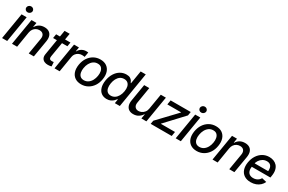

<svg xmlns="http://www.w3.org/2000/svg" viewBox="148 -2104 5188 3462"><g transform="rotate(30 2741.5 -372.5)"><path d="M4.9 0 95.7 -545.9H202.1L111.3 0ZM170.9 -630.9Q143.6 -630.4 124.8 -649.2Q106 -668 106.9 -693.8Q108.4 -720.2 128.9 -738.8Q149.4 -757.3 176.8 -757.3Q204.6 -757.3 223.4 -738.8Q242.2 -720.2 241.7 -693.8Q239.7 -668 219.2 -649.2Q198.7 -630.4 170.9 -630.9Z M370.6 -323.7 317.9 0H211.4L302.2 -545.9H405.8L390.6 -456.1H397.5Q422.9 -500.5 467.3 -526.6Q511.7 -552.7 573.2 -552.7Q628.9 -552.7 666.7 -529.5Q704.6 -506.3 720.5 -460.4Q736.3 -414.6 725.1 -346.7L666.5 0H560.1L616.2 -334Q626.5 -393.1 601.3 -426.8Q576.2 -460.4 521.5 -460.9Q484.4 -460.9 452.6 -444.6Q420.9 -428.2 399.4 -397.9Q377.9 -367.7 370.6 -323.7Z M1113.3 -545.9 1099.1 -460.4H801.3L815.4 -545.9ZM916.5 -675.8H1022.9L936.5 -160.2Q931.6 -129.9 938.2 -114Q944.8 -98.1 959 -93Q973.1 -87.9 990.7 -87.9Q1003.9 -87.4 1013.4 -89.1Q1022.9 -90.8 1028.3 -91.8L1034.2 -3.9Q1023.4 -0.5 1005.4 3.4Q987.3 7.3 961.9 6.8Q919.9 7.8 886.2 -7.8Q852.5 -23.4 835.9 -56.4Q819.3 -89.4 827.6 -138.7Z M1097.2 0 1188 -545.9H1290.5L1275.9 -458.5H1281.7Q1303.7 -502.4 1346.2 -528.1Q1388.7 -553.7 1436.5 -553.7Q1446.8 -553.7 1459.7 -553.2Q1472.7 -552.7 1481.4 -551.3L1463.9 -449.7Q1458 -451.7 1441.9 -453.9Q1425.8 -456.1 1409.2 -455.6Q1371.6 -456.1 1339.6 -440.2Q1307.6 -424.3 1285.9 -396.5Q1264.2 -368.7 1258.3 -332.5L1203.6 0Z M1653.8 11.2Q1575.7 10.7 1523.7 -24.9Q1471.7 -60.5 1450.4 -124.8Q1429.2 -189 1442.9 -274.4Q1456.5 -358.4 1497.6 -420.9Q1538.6 -483.4 1600.6 -518.1Q1662.6 -552.7 1738.3 -552.7Q1816.4 -552.7 1868.2 -516.8Q1919.9 -481 1941.4 -416.5Q1962.9 -352.1 1948.7 -266.1Q1935.5 -182.6 1894.3 -120.4Q1853 -58.1 1791.3 -23.7Q1729.5 10.7 1653.8 11.2ZM1659.7 -77.6Q1710.9 -78.1 1749 -105Q1787.1 -131.8 1811.3 -176.5Q1835.4 -221.2 1843.8 -274.9Q1852.5 -326.2 1844 -369.1Q1835.4 -412.1 1808.1 -438.2Q1780.8 -464.4 1731.9 -463.9Q1681.2 -464.4 1642.8 -437Q1604.5 -409.7 1580.3 -364.7Q1556.2 -319.8 1547.9 -266.1Q1539.1 -215.3 1547.4 -172.4Q1555.7 -129.4 1583.3 -103.8Q1610.8 -78.1 1659.7 -77.6Z M2184.6 10.7Q2118.2 10.3 2072.5 -23.4Q2026.9 -57.1 2007.8 -120.4Q1988.8 -183.6 2002.4 -271.5Q2017.6 -360.4 2057.9 -423.3Q2098.1 -486.3 2155.5 -519.5Q2212.9 -552.7 2278.8 -552.7Q2329.6 -552.7 2357.7 -535.9Q2385.7 -519 2399.4 -496.6Q2413.1 -474.1 2419.4 -457H2425.8L2470.7 -727.5H2576.7L2456.5 0H2353L2366.7 -85H2357.9Q2345.7 -67.9 2324 -45.4Q2302.2 -22.9 2268.3 -6.3Q2234.4 10.3 2184.6 10.7ZM2220.7 -79.6Q2266.6 -80.1 2302.7 -104.2Q2338.9 -128.4 2363.5 -171.9Q2388.2 -215.3 2397.5 -272.5Q2407.2 -329.6 2397.2 -372.3Q2387.2 -415 2358.6 -438.7Q2330.1 -462.4 2283.7 -462.4Q2235.8 -462.4 2200.2 -437.5Q2164.6 -412.6 2142.1 -369.6Q2119.6 -326.7 2110.8 -272.5Q2101.6 -217.8 2110.1 -174.1Q2118.7 -130.4 2146 -105.2Q2173.3 -80.1 2220.7 -79.6Z M2940.9 -225.6 2994.6 -545.9H3100.6L3009.8 0H2905.8L2921.4 -94.7H2915.5Q2890.1 -51.3 2843.8 -22Q2797.4 7.3 2735.4 6.8Q2683.1 6.8 2646.5 -16.1Q2609.9 -39.1 2594.2 -85Q2578.6 -130.9 2590.3 -198.7L2648.4 -545.9H2754.9L2699.7 -210.9Q2690.4 -155.8 2716.1 -122.6Q2741.7 -89.4 2790.5 -89.8Q2820.3 -89.8 2852.3 -104.5Q2884.3 -119.1 2908.9 -149.4Q2933.6 -179.7 2940.9 -225.6Z M3099.1 0 3111.8 -72.3 3468.8 -448.2 3470.2 -453.6H3184.1L3199.2 -545.9H3618.2L3605.5 -467.8L3259.8 -97.7L3257.8 -92.3H3552.2L3537.1 0Z M3620.1 0 3710.9 -545.9H3817.4L3726.6 0ZM3786.1 -630.9Q3758.8 -630.4 3740 -649.2Q3721.2 -668 3722.2 -693.8Q3723.6 -720.2 3744.1 -738.8Q3764.6 -757.3 3792 -757.3Q3819.8 -757.3 3838.6 -738.8Q3857.4 -720.2 3856.9 -693.8Q3855 -668 3834.5 -649.2Q3814 -630.4 3786.1 -630.9Z M4059.1 11.2Q3981 10.7 3929 -24.9Q3877 -60.5 3855.7 -124.8Q3834.5 -189 3848.1 -274.4Q3861.8 -358.4 3902.8 -420.9Q3943.8 -483.4 4005.9 -518.1Q4067.9 -552.7 4143.6 -552.7Q4221.7 -552.7 4273.4 -516.8Q4325.2 -481 4346.7 -416.5Q4368.2 -352.1 4354 -266.1Q4340.8 -182.6 4299.6 -120.4Q4258.3 -58.1 4196.5 -23.7Q4134.8 10.7 4059.1 11.2ZM4064.9 -77.6Q4116.2 -78.1 4154.3 -105Q4192.4 -131.8 4216.6 -176.5Q4240.7 -221.2 4249 -274.9Q4257.8 -326.2 4249.3 -369.1Q4240.7 -412.1 4213.4 -438.2Q4186 -464.4 4137.2 -463.9Q4086.4 -464.4 4048.1 -437Q4009.8 -409.7 3985.6 -364.7Q3961.4 -319.8 3953.1 -266.1Q3944.3 -215.3 3952.6 -172.4Q3960.9 -129.4 3988.5 -103.8Q4016.1 -78.1 4064.9 -77.6Z M4545.9 -323.7 4493.2 0H4386.7L4477.5 -545.9H4581.1L4565.9 -456.1H4572.8Q4598.1 -500.5 4642.6 -526.6Q4687 -552.7 4748.5 -552.7Q4804.2 -552.7 4842 -529.5Q4879.9 -506.3 4895.8 -460.4Q4911.6 -414.6 4900.4 -346.7L4841.8 0H4735.4L4791.5 -334Q4801.8 -393.1 4776.6 -426.8Q4751.5 -460.4 4696.8 -460.9Q4659.7 -460.9 4627.9 -444.6Q4596.2 -428.2 4574.7 -397.9Q4553.2 -367.7 4545.9 -323.7Z M5183.6 11.2Q5102.1 11.2 5048.1 -24.4Q4994.1 -60.1 4972.2 -124Q4950.2 -188 4963.9 -273.4Q4977.5 -356.4 5017.8 -419.2Q5058.1 -481.9 5118.9 -517.3Q5179.7 -552.7 5254.4 -552.7Q5301.8 -552.7 5343.8 -537.1Q5385.7 -521.5 5416 -488.3Q5446.3 -455.1 5458.7 -402.8Q5471.2 -350.6 5458.5 -276.4L5452.6 -240.7H5018.6L5031.7 -320.3H5411.6L5357.4 -295.9Q5366.2 -346.7 5357.9 -384.5Q5349.6 -422.4 5324 -443.6Q5298.3 -464.8 5253.4 -464.8Q5206.5 -464.8 5168.7 -442.1Q5130.9 -419.4 5106.2 -382.8Q5081.5 -346.2 5074.2 -303.2L5065.4 -249Q5056.6 -193.4 5068.4 -154.8Q5080.1 -116.2 5110.6 -96.2Q5141.1 -76.2 5187.5 -76.2Q5219.2 -76.2 5246.3 -85.7Q5273.4 -95.2 5294.7 -113Q5315.9 -130.9 5330.1 -156.7L5428.2 -133.8Q5408.7 -89.8 5373.5 -57.4Q5338.4 -24.9 5290.3 -6.8Q5242.2 11.2 5183.6 11.2Z"/></g></svg>

Font: Inter Tight Medium
Style: Italic
Weight: 500
Italic angle: -9.39999°
Designer: Rasmus Andersson
Foundry: rsms
Version: Version 3.004